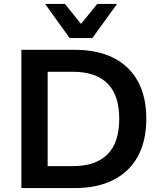

<svg xmlns="http://www.w3.org/2000/svg" viewBox="-20 -959 830 979"><path d="M89 0V-705H360Q477 -705 558.5 -664Q640 -623 683 -544.5Q726 -466 726 -353Q726 -241 683 -162Q640 -83 558 -41.5Q476 0 360 0ZM223 -112H352Q468 -112 528 -172Q588 -232 588 -353Q588 -474 528 -533.5Q468 -593 352 -593H223ZM335 -765 210 -939H311L393 -837L476 -939H577L451 -765Z"/></svg>

Font: Nunito Sans 9pt
Style: Bold
Weight: 700
Version: Version 3.101;gftools[0.9.27]